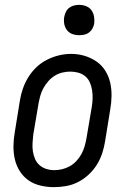

<svg xmlns="http://www.w3.org/2000/svg" viewBox="-20 -763 540 791"><path d="M202 8Q174 8 146.5 1.5Q119 -5 97.5 -20Q76 -35 61.5 -58Q47 -81 41 -107.5Q35 -134 35.5 -162.5Q36 -191 41 -219L62 -349Q66 -374 74.5 -398.5Q83 -423 97 -445.5Q111 -468 130.5 -486.5Q150 -505 174 -517Q198 -529 223 -535Q248 -541 273 -541Q302 -541 328.5 -533Q355 -525 377 -510Q399 -495 413.5 -472Q428 -449 434 -422.5Q440 -396 439.5 -367.5Q439 -339 434 -311L413 -181Q409 -156 401 -131.5Q393 -107 379 -84.5Q365 -62 345 -43.5Q325 -25 301.5 -13Q278 -1 252.5 3.5Q227 8 202 8ZM204 -62Q220 -62 236.5 -66Q253 -70 268 -78.5Q283 -87 295 -100Q307 -113 315.5 -128.5Q324 -144 328.5 -160Q333 -176 336 -192L358 -322Q361 -339 361.5 -356.5Q362 -374 359.5 -390.5Q357 -407 350.5 -422.5Q344 -438 331.5 -448.5Q319 -459 303 -463.5Q287 -468 269 -468Q253 -468 236.5 -464Q220 -460 205.5 -451Q191 -442 179.5 -429Q168 -416 159.5 -401Q151 -386 146.5 -370Q142 -354 139 -338L117 -208Q115 -191 114 -173.5Q113 -156 115.5 -139.5Q118 -123 124.5 -108Q131 -93 143 -82.5Q155 -72 171 -67Q187 -62 204 -62ZM306 -618Q291 -618 277.5 -623Q264 -628 255.5 -639.5Q247 -651 244.5 -665.5Q242 -680 245 -695Q247 -705 252 -715Q257 -725 266 -731.5Q275 -738 285.5 -740.5Q296 -743 306 -743Q321 -743 335 -737.5Q349 -732 357 -720.5Q365 -709 367.5 -694.5Q370 -680 368 -665Q366 -655 360.5 -645Q355 -635 346 -628.5Q337 -622 326.5 -620Q316 -618 306 -618Z"/></svg>

Font: Iosevka Slab Oblique
Style: Regular
Weight: 400
Italic angle: -9°
Monospace: yes
Designer: Belleve Invis
Foundry: Belleve Invis
Version: Version 11.1.1; ttfautohint (v1.8.3)